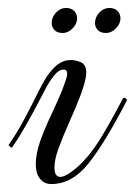

<svg xmlns="http://www.w3.org/2000/svg" viewBox="-20 -458 339 483"><path d="M109 5Q91 5 80.5 -8.5Q70 -22 70 -44Q70 -72 81.5 -104Q93 -136 108.5 -168.5Q124 -201 136 -230Q141 -244 145 -255Q149 -266 149 -273Q149 -283 140 -283Q128 -283 116 -268Q104 -253 94.5 -234.5Q85 -216 79 -205Q64 -176 46.5 -145Q29 -114 11 -88Q11 -87 9 -87Q7 -87 4 -90Q1 -93 2 -94Q21 -121 37.5 -151.5Q54 -182 68 -210Q78 -231 90.5 -253.5Q103 -276 120 -291.5Q137 -307 159 -307Q169 -307 182 -302Q197 -296 197 -276Q197 -266 193.5 -252.5Q190 -239 184 -222Q171 -188 155.5 -153.5Q140 -119 127 -84Q117 -57 117 -36Q117 -13 132 -13Q146 -13 175 -38Q204 -64 229 -103.5Q254 -143 289 -210Q290 -212 293 -212Q295 -212 297.5 -209.5Q300 -207 299 -205Q246 -102 204 -48.5Q162 5 109 5ZM247 -375Q233 -375 226 -382.5Q219 -390 219 -400Q219 -415 230 -426.5Q241 -438 255 -438Q268 -438 275.5 -430.5Q283 -423 283 -412Q283 -398 271.5 -386.5Q260 -375 247 -375ZM138 -375Q124 -375 117 -382.5Q110 -390 110 -400Q110 -415 121 -426.5Q132 -438 146 -438Q159 -438 166.5 -430.5Q174 -423 174 -412Q174 -398 162.5 -386.5Q151 -375 138 -375Z"/></svg>

Font: Mea Culpa
Style: Regular
Weight: 400
Designer: Robert E. Leuschke
Foundry: Robert E. Leuschke
Version: Version 1.010; ttfautohint (v1.8.3)